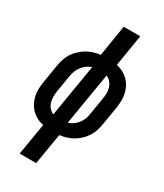

<svg xmlns="http://www.w3.org/2000/svg" viewBox="-231 -824 963 1127"><g transform="rotate(30 250.0 -260.0)"><path d="M102 215 138 1Q113 -4 92.5 -15Q72 -26 55.5 -42.5Q39 -59 28.5 -80Q18 -101 13 -124Q8 -147 9 -172Q10 -197 14 -222L34 -342Q38 -365 45 -387Q52 -409 65 -429.5Q78 -450 96.5 -467Q115 -484 135.5 -496Q156 -508 178.5 -515Q201 -522 225 -525L259 -735H371L336 -521Q360 -516 380.5 -505Q401 -494 417.5 -477.5Q434 -461 444.5 -440Q455 -419 460 -396Q465 -373 464 -348Q463 -323 459 -298L439 -178Q435 -155 428 -133Q421 -111 408 -90.5Q395 -70 377 -53Q359 -36 338.5 -24Q318 -12 295 -5Q272 2 249 5L214 215ZM158 -83 217 -437Q200 -432 184.5 -421Q169 -410 157.5 -395Q146 -380 139 -363Q132 -346 129 -329L109 -209Q106 -190 106.5 -170.5Q107 -151 112.5 -134Q118 -117 130 -103.5Q142 -90 158 -83ZM256 -83Q273 -88 289 -99Q305 -110 316.5 -125Q328 -140 335 -157Q342 -174 344 -191L364 -311Q367 -330 367 -349.5Q367 -369 361 -386Q355 -403 343.5 -416.5Q332 -430 315 -437Z"/></g></svg>

Font: Iosevka Oblique
Style: Bold
Weight: 700
Italic angle: -9°
Monospace: yes
Designer: Belleve Invis
Foundry: Belleve Invis
Version: Version 32.5.0; ttfautohint (v1.8.4)